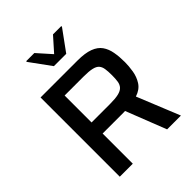

<svg xmlns="http://www.w3.org/2000/svg" viewBox="-250 -1043 1179 1179"><g transform="rotate(-45 339.5 -454.0)"><path d="M92 0V-688H413Q478 -688 518 -673Q558 -658 578 -629.5Q598 -601 605 -561.5Q612 -522 612 -475Q612 -441 605.5 -400.5Q599 -360 577.5 -326.5Q556 -293 510 -278L623 0H503L393 -281L422 -266Q415 -263 405.5 -262.5Q396 -262 383 -262H205V0ZM205 -358H365Q412 -358 439 -364.5Q466 -371 479 -385Q492 -399 495.5 -421Q499 -443 499 -475Q499 -508 495.5 -530.5Q492 -553 480 -566.5Q468 -580 441.5 -586Q415 -592 369 -592H205ZM286 -766 187 -902V-908H258L339 -817L420 -908H492V-902L393 -766Z"/></g></svg>

Font: Saira Thin Medium
Style: Regular
Weight: 500
Version: Version 1.101